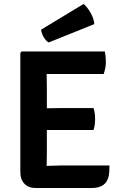

<svg xmlns="http://www.w3.org/2000/svg" viewBox="-20 -941 610 963"><path d="M215 -171 214 -109 284 -111H529Q529 -79 526 -62Q515 2 440 2H159Q123 2 102.5 -19.5Q82 -41 82 -78V-676L89 -683H506Q511 -658 511 -629.5Q511 -601 500 -570H214L215 -501V-398L280 -399H449Q457 -376 457 -344Q457 -312 449 -289H215ZM186 -792 399 -921Q417 -907 434 -877.5Q451 -848 453 -820L224 -728Q210 -736 199 -755Q188 -774 186 -792Z"/></svg>

Font: Signika
Style: Semibold
Weight: 600
Designer: Anna Giedrys
Foundry: Anna Giedrys
Version: Version 1.001